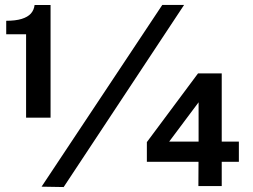

<svg xmlns="http://www.w3.org/2000/svg" viewBox="-20 -751 1020 775"><path d="M85.3 -612.8H5.1V-667.1Q43 -667.1 67.5 -674.7Q92.1 -682.3 104.7 -696.4Q117.2 -710.5 119.6 -730.7H184.1V-276H85.3ZM237 4 147.8 2.5 635 -731H723ZM875 -454.7V-179.4H944.2V-98H875V0H780.8L781.3 -98H572.8V-177.4L779.3 -454.7ZM781.6 -179.4V-338.1L662.9 -179.4Z"/></svg>

Font: Public Sans VF
Style: Regular
Weight: 400
Designer: Pablo Impallari, Rodrigo Fuenzalida (Modified by Dan O. Williams and USWDS)
Version: Version 1.003